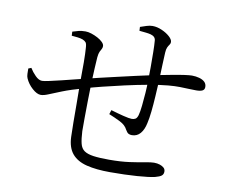

<svg xmlns="http://www.w3.org/2000/svg" viewBox="-83 -867 1166 983"><g transform="rotate(10 500.0 -375.5)"><path d="M548 12Q476 12 426 -0.5Q376 -13 349.5 -44.5Q323 -76 321 -132Q320 -162 319.5 -207Q319 -252 319 -304Q319 -356 318 -407Q319 -467 318.5 -517.5Q318 -568 316 -592Q315 -614 309.5 -621Q304 -628 292 -633Q281 -637 265 -639Q249 -641 234 -642L233 -663Q248 -668 264 -672Q280 -676 300 -676Q314 -676 331 -670.5Q348 -665 364 -656.5Q380 -648 390.5 -637.5Q401 -627 401 -617Q401 -608 397 -601.5Q393 -595 388.5 -585.5Q384 -576 382 -556Q380 -535 378.5 -499Q377 -463 375 -421Q374 -375 373 -326.5Q372 -278 372 -236.5Q372 -195 372 -170Q374 -130 380 -106Q386 -82 402.5 -70.5Q419 -59 450 -54.5Q481 -50 532 -50Q593 -50 639 -56.5Q685 -63 715.5 -69Q746 -75 762 -75Q779 -75 792.5 -70.5Q806 -66 814 -58.5Q822 -51 822 -39Q822 -25 812.5 -17.5Q803 -10 780 -4Q751 3 688.5 7.5Q626 12 548 12ZM130 -316Q110 -316 85.5 -338Q61 -360 49 -388Q45 -397 44.5 -410.5Q44 -424 44 -438L59 -444Q71 -424 89 -406Q107 -388 124 -388Q134 -388 161.5 -394Q189 -400 224 -408.5Q259 -417 292.5 -425.5Q326 -434 348 -439Q368 -444 407 -453.5Q446 -463 495 -474Q544 -485 593 -496.5Q642 -508 682 -516Q729 -525 768 -532.5Q807 -540 835 -544Q863 -548 876 -548Q896 -548 914 -543Q932 -538 942.5 -528Q953 -518 953 -502Q953 -488 942 -482.5Q931 -477 910 -477Q891 -477 870.5 -478Q850 -479 825 -479.5Q800 -480 765 -477Q721 -473 663 -462.5Q605 -452 545 -438.5Q485 -425 433 -412Q381 -399 348 -389Q276 -369 233.5 -352Q191 -335 168 -325.5Q145 -316 130 -316ZM625 -194Q615 -194 607.5 -198Q600 -202 592 -216Q581 -239 552 -253.5Q523 -268 493 -280L500 -302Q533 -292 565 -284Q597 -276 610 -276Q621 -276 629 -280.5Q637 -285 642 -301Q647 -319 650.5 -351Q654 -383 656.5 -419Q659 -455 659 -484Q660 -514 660 -554Q660 -594 659.5 -631Q659 -668 657 -691Q656 -712 631 -719Q620 -722 605 -723.5Q590 -725 571 -727L570 -747Q587 -753 603 -758Q619 -763 633 -763Q657 -763 682 -752Q707 -741 723.5 -726Q740 -711 740 -698Q740 -690 735 -683.5Q730 -677 725.5 -667.5Q721 -658 720 -640Q718 -611 717 -572.5Q716 -534 714 -489Q712 -452 709.5 -410Q707 -368 703 -330.5Q699 -293 693 -268Q686 -234 669 -214Q652 -194 625 -194Z"/></g></svg>

Font: Noto Serif SC ExtraLight
Style: Regular
Weight: 400
Version: Version 2.002-H1;hotconv 1.1.0;makeotfexe 2.6.0